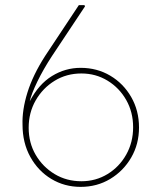

<svg xmlns="http://www.w3.org/2000/svg" viewBox="-20 -720 645 750"><path d="M295 10Q232 10 180.5 -21Q129 -52 98.5 -107Q68 -162 68 -233Q66 -290 87 -358Q108 -426 156 -501L288 -700H310L312 -695L183 -501Q149 -449 126 -401.5Q103 -354 96 -324Q131 -391 183 -423Q235 -455 295 -455Q359 -455 410.5 -424.5Q462 -394 492.5 -341Q523 -288 523 -222Q523 -157 492.5 -104.5Q462 -52 410.5 -21Q359 10 295 10ZM298 -12Q354 -12 400 -40Q446 -68 473 -116Q500 -164 500 -223Q500 -282 473 -329.5Q446 -377 400 -405Q354 -433 298 -433Q240 -433 193.5 -404.5Q147 -376 119.5 -328Q92 -280 92 -221Q92 -162 119.5 -115Q147 -68 193.5 -40Q240 -12 298 -12Z"/></svg>

Font: Lexend Thin
Style: Regular
Weight: 100
Designer: Bonnie Shaver-Troup, Thomas Jockin
Foundry: Lexend
Version: Version 1.007; ttfautohint (v1.8.3)